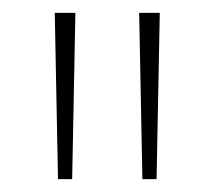

<svg xmlns="http://www.w3.org/2000/svg" viewBox="-20 -734 333 298"><path d="M65 -714H97L92 -456H70ZM196 -714H228L223 -456H201Z"/></svg>

Font: Noto Sans Thai Looped ExtraCondensed Thin
Style: Regular
Weight: 100
Width: 2
Designer: Sasikarn Vongin, Ben Mitchell
Foundry: The Fontpad Ltd
Version: Version 1.001; ttfautohint (v1.8.4.7-5d5b)